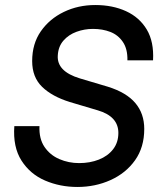

<svg xmlns="http://www.w3.org/2000/svg" viewBox="-20 -732 647 764"><path d="M288 12Q219 12 159.5 -13.5Q100 -39 65.5 -93Q31 -147 37 -230H137Q135 -180 157 -147.5Q179 -115 216 -99Q253 -83 295 -83Q338 -83 373.5 -97Q409 -111 430 -138Q451 -165 451 -203Q451 -269 369 -293L258 -326Q187 -348 147.5 -386.5Q108 -425 108 -489Q108 -558 142.5 -607.5Q177 -657 234 -684.5Q291 -712 359 -712Q428 -712 481.5 -687.5Q535 -663 564 -614.5Q593 -566 589 -492H487Q488 -537 469 -565Q450 -593 419 -605Q388 -617 350 -617Q316 -617 284.5 -605.5Q253 -594 232.5 -570.5Q212 -547 210 -512Q205 -448 298 -420L409 -387Q483 -364 518.5 -322Q554 -280 554 -219Q554 -146 517.5 -94.5Q481 -43 420 -15.5Q359 12 288 12Z"/></svg>

Font: Host Grotesk Medium
Style: Italic
Weight: 500
Italic angle: -8°
Designer: Doğukan Karapınar based on Poppins by Indian Type Foundry, Jonny Pinhorn
Foundry: Element Type
Version: Version 1.001; ttfautohint (v1.8.4.7-5d5b)